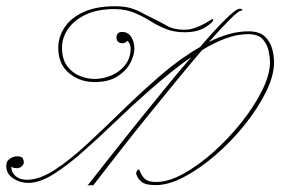

<svg xmlns="http://www.w3.org/2000/svg" viewBox="-74 -584 900 613"><path d="M293 -564Q324 -564 343.5 -558Q363 -552 377.5 -544Q392 -536 407 -529Q436 -515 458.5 -502Q481 -489 515 -489Q533 -489 551.5 -496Q570 -503 583.5 -511Q597 -519 600 -521Q602 -523 605 -523Q608 -523 606 -518Q603 -510 579 -495.5Q555 -481 515 -481Q481 -481 454.5 -492Q428 -503 404 -518Q380 -533 353 -544Q326 -555 291 -555Q237 -555 200 -537.5Q163 -520 143.5 -492Q124 -464 124 -432Q124 -395 140.5 -373Q157 -351 181 -341.5Q205 -332 227 -332Q256 -332 282.5 -343.5Q309 -355 326 -377Q343 -399 343 -429Q343 -441 338 -447.5Q333 -454 333 -454Q333 -454 328.5 -450Q324 -446 318 -446Q298 -446 298 -464Q298 -482 316 -482Q335 -482 345 -466Q355 -450 355 -429Q355 -407 341.5 -382Q328 -357 300 -339.5Q272 -322 228 -322Q181 -322 146.5 -350.5Q112 -379 112 -432Q112 -465 131.5 -495.5Q151 -526 191.5 -545Q232 -564 293 -564ZM719 -484Q754 -484 771.5 -467.5Q789 -451 795 -428Q801 -405 801 -385Q801 -343 775.5 -291Q750 -239 708 -186.5Q666 -134 616 -90.5Q566 -47 515.5 -20Q465 7 423 7Q389 7 376.5 -4.5Q364 -16 361 -29Q360 -33 363 -38Q366 -43 368 -43Q370 -43 371 -41Q379 -21 389.5 -12Q400 -3 425 -3Q464 -3 512 -29.5Q560 -56 608.5 -99.5Q657 -143 697.5 -194Q738 -245 763 -295.5Q788 -346 788 -385Q788 -401 783.5 -422Q779 -443 764.5 -459Q750 -475 718 -475Q684 -475 647 -461.5Q610 -448 571 -424Q531 -377 485.5 -321.5Q440 -266 395.5 -211Q351 -156 314 -108.5Q277 -61 252.5 -29.5Q228 2 223 9Q223 9 221.5 8Q220 7 216 7Q212 7 208.5 8Q205 9 205 9Q205 9 225.5 -17Q246 -43 280.5 -87Q315 -131 358.5 -185Q402 -239 448 -295.5Q494 -352 537 -402Q505 -380 471.5 -353Q438 -326 405 -297Q348 -247 293.5 -194.5Q239 -142 189 -98Q139 -54 95.5 -27Q52 0 16 0Q-10 0 -32 -14.5Q-54 -29 -54 -54Q-54 -67 -47 -73.5Q-40 -80 -32 -82.5Q-24 -85 -22 -85Q-4 -85 -1 -78Q2 -71 2 -67Q2 -58 -5 -52.5Q-12 -47 -19 -47Q-29 -47 -33.5 -49.5Q-38 -52 -38 -52Q-38 -34 -24.5 -22Q-11 -10 12 -10Q52 -10 100.5 -41.5Q149 -73 204 -124Q259 -175 318.5 -233Q378 -291 440 -344.5Q502 -398 565 -434Q611 -488 645.5 -522Q680 -556 691 -556Q699 -556 699.5 -553Q700 -550 696 -550Q688 -550 660 -522Q632 -494 593 -450Q625 -466 656.5 -475Q688 -484 719 -484Z"/></svg>

Font: Kapakana Light
Style: Regular
Weight: 300
Designer: Kyosuke Nagai
Version: Version 1.000